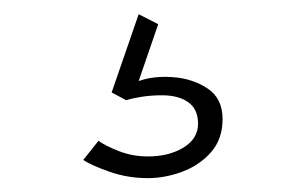

<svg xmlns="http://www.w3.org/2000/svg" viewBox="-20 -41 433 270"><path d="M175 -21 202.5 -7 175 73Q195.5 65.5 223.2 67.5Q251 69.5 272 83.5Q293 97.5 293 126.5Q293 154.5 276.8 173Q260.5 191.5 236.2 200.5Q212 209.5 188 209.5Q160 209.5 134.8 200.8Q109.5 192 97 184L118.5 157Q128 164 147.2 171.5Q166.5 179 188 179Q217.5 179 238 166.5Q258.5 154 258.5 133Q258.5 112.5 244.8 102.8Q231 93 208 93Q192.5 93 178.5 95.2Q164.5 97.5 157.5 100L137 89Z"/></svg>

Font: League Spartan Extralight
Style: Regular
Weight: 200
Foundry: The League of Moveable Type
Version: Version 2.300; ttfautohint (v1.8.3)